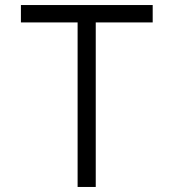

<svg xmlns="http://www.w3.org/2000/svg" viewBox="-20 -742 689 762"><path d="M586 -653H360V0H288V-653H63V-722H586Z"/></svg>

Font: SUIT Variable
Style: Regular
Weight: 400
Designer: Sunn Youn; Korean Glyphs from Source Han Sans (Sandoll Communications; Soo-young Jang, Joo-yeon Kang)
Foundry: Sunn
Version: Version 1.150;FEAKit 1.0